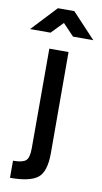

<svg xmlns="http://www.w3.org/2000/svg" viewBox="-121 -965 575 1083"><g transform="rotate(10 166.0 -423.5)"><path d="M19 71V-27Q72 -27 91.5 -43Q111 -59 111 -114V-685H221L222 -106Q222 1 177 36Q132 71 19 71ZM-15 -775 119 -918H213L347 -775H231L167 -842L102 -775Z"/></g></svg>

Font: TitilliumWeb-SemiBold
Style: SemiBold
Weight: 600
Version: Version 1.001;PS 57.000;hotconv 1.0.70;makeotf.lib2.5.55311